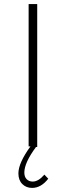

<svg xmlns="http://www.w3.org/2000/svg" viewBox="-20 -719 322 939"><path d="M216 155Q181 200 137 200Q108 200 89 181Q70 162 70 129Q70 78 129 -3H120V-699H162V0H156Q99 77 99 125Q99 146 110.5 157.5Q122 169 140 169Q168 169 197 135Z"/></svg>

Font: Montserrat Ultra Light
Style: Regular
Weight: 200
Designer: Julieta Ulanovsky
Foundry: Julieta Ulanovsky
Version: Version 3.100;PS 003.100;hotconv 1.0.88;makeotf.lib2.5.64775